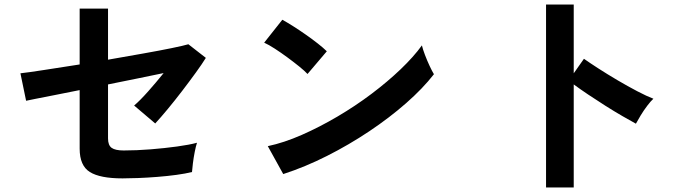

<svg xmlns="http://www.w3.org/2000/svg" viewBox="-20 -795 3040 846"><path d="M520 -9Q421 -9 376 -37Q331 -65 331 -140V-398Q271 -386 220.5 -376Q170 -366 136.5 -359.5Q103 -353 95 -351L70 -472Q106 -476 176.5 -487Q247 -498 331 -511V-757H456V-532Q536 -546 609.5 -559Q683 -572 736.5 -583Q790 -594 810 -600L887 -540Q871 -514 843.5 -476Q816 -438 783.5 -395.5Q751 -353 719.5 -315Q688 -277 664 -251L571 -330Q597 -352 632.5 -392Q668 -432 701 -473Q654 -463 589.5 -450Q525 -437 456 -423V-185Q456 -155 472 -143.5Q488 -132 525 -132Q582 -132 644 -137Q706 -142 760.5 -149.5Q815 -157 848 -166Q843 -151 838 -125.5Q833 -100 830 -75.5Q827 -51 826 -37Q798 -30 757.5 -24.5Q717 -19 672.5 -15.5Q628 -12 588 -10.5Q548 -9 520 -9Z M1228 -28 1160 -151Q1231 -166 1309.5 -200.5Q1388 -235 1467 -281.5Q1546 -328 1617 -381.5Q1688 -435 1745.5 -490Q1803 -545 1839 -595Q1843 -578 1852.5 -553Q1862 -528 1873 -504.5Q1884 -481 1892 -468Q1843 -405 1769.5 -340.5Q1696 -276 1607 -216.5Q1518 -157 1421 -108Q1324 -59 1228 -28ZM1335 -469Q1322 -483 1298.5 -502Q1275 -521 1246.5 -542Q1218 -563 1191 -580.5Q1164 -598 1144 -607L1224 -708Q1244 -697 1271 -680Q1298 -663 1326.5 -643Q1355 -623 1380 -603.5Q1405 -584 1420 -569Z M2386 31V-775H2508V-472L2553 -536Q2577 -519 2616.5 -493.5Q2656 -468 2701 -441.5Q2746 -415 2788 -393Q2830 -371 2859 -360Q2847 -349 2831.5 -328.5Q2816 -308 2803 -286.5Q2790 -265 2782 -250Q2758 -263 2722.5 -283.5Q2687 -304 2647.5 -329Q2608 -354 2571.5 -378.5Q2535 -403 2508 -423V31Z"/></svg>

Font: Zen Kaku Gothic New
Style: Bold
Weight: 700
Designer: Yoshimichi Ohira
Foundry: Positype
Version: Version 1.002